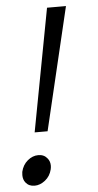

<svg xmlns="http://www.w3.org/2000/svg" viewBox="-54 -781 422 828"><g transform="rotate(-5 157.0 -367.0)"><path d="M138 -216H82L182 -747H264ZM62 13Q37 13 23 -5Q13 -18 13 -37L14 -51Q21 -81 42.5 -99Q64 -117 89 -117Q114 -117 128 -99Q139 -86 139 -67Q139 -60 137 -51Q130 -22 108 -4.5Q86 13 62 13Z"/></g></svg>

Font: l_WÎeÑOS 300W
Style: Regular
Weight: 300
Designer: R?O
Version: Version 2.00 June 21, 2023